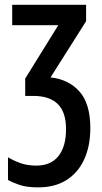

<svg xmlns="http://www.w3.org/2000/svg" viewBox="-20 -562 438 822"><path d="M348.6 -541.5V-471.2L196.3 -230.5Q272.9 -222.7 319.8 -170.7Q366.7 -118.7 366.7 -13.2Q366.7 62.5 340.8 119.6Q314.9 176.8 265.1 208.5Q215.3 240.2 143.1 240.2Q94.2 240.2 63.2 229.5Q32.2 218.8 14.2 208.5V111.3Q35.6 124.5 65.7 135.7Q95.7 147 135.7 147Q197.8 147 230.2 106.2Q262.7 65.4 262.7 -9.3Q262.7 -82 227.3 -116.7Q191.9 -151.4 122.1 -151.4H87.9V-225.6L229.5 -454.1H32.2V-541.5Z"/></svg>

Font: Open Sans Condensed SemiBold
Style: Regular
Weight: 600
Width: 3
Designer: Monotype Design Team
Foundry: Monotype Imaging Inc.
Version: Version 3.000; ttfautohint (v1.8.4)